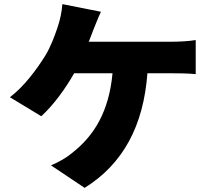

<svg xmlns="http://www.w3.org/2000/svg" viewBox="-20 -846 1040 930"><path d="M469 -789 282 -826C280 -792 271 -748 258 -711C245 -673 226 -620 199 -576C159 -512 99 -429 28 -375L180 -283C240 -338 298 -418 339 -491H525C508 -307 437 -189 329 -105C305 -84 267 -62 227 -45L390 64C576 -52 675 -236 694 -491H818C841 -491 887 -491 928 -487V-652C893 -646 844 -644 818 -644H410C418 -665 426 -684 432 -701C441 -723 456 -762 469 -789Z"/></svg>

Font: Source Han Sans HK Heavy
Style: Regular
Weight: 900
Designer: Ryoko NISHIZUKA 西塚涼子 (kana, bopomofo & ideographs); Paul D. Hunt (Latin, Greek & Cyrillic); Sandoll Communications 산돌커뮤니
Foundry: Adobe
Version: Version 2.000;hotconv 1.0.107;makeotfexe 2.5.65593